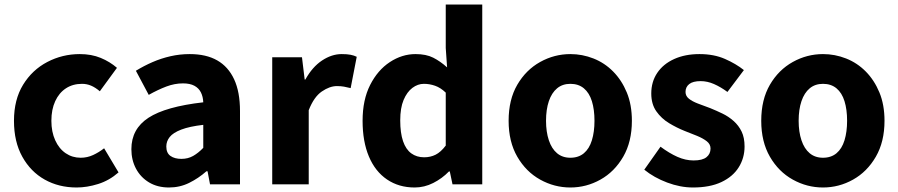

<svg xmlns="http://www.w3.org/2000/svg" viewBox="-20 -818 3987 852"><path d="M320 14Q241 14 178.5 -21Q116 -56 79 -122.5Q42 -189 42 -282Q42 -376 82.5 -442Q123 -508 190 -543Q257 -578 334 -578Q386 -578 427 -561Q468 -544 499 -517L423 -413Q403 -430 384 -438Q365 -446 344 -446Q303 -446 272.5 -426Q242 -406 225 -369Q208 -332 208 -282Q208 -233 225 -195.5Q242 -158 271.5 -138Q301 -118 338 -118Q367 -118 393 -130Q419 -142 442 -160L506 -53Q465 -17 415.5 -1.5Q366 14 320 14Z M730 14Q679 14 641.5 -8.5Q604 -31 583.5 -69.5Q563 -108 563 -156Q563 -246 639 -295.5Q715 -345 882 -364Q881 -389 871.5 -408Q862 -427 842.5 -437.5Q823 -448 792 -448Q755 -448 718 -434Q681 -420 640 -397L583 -504Q619 -526 657 -542.5Q695 -559 736.5 -568.5Q778 -578 822 -578Q895 -578 944 -550Q993 -522 1019 -466Q1045 -410 1045 -325V0H912L901 -58H896Q861 -27 819.5 -6.5Q778 14 730 14ZM785 -113Q814 -113 837 -126Q860 -139 882 -162V-264Q821 -257 784.5 -243Q748 -229 733 -210Q718 -191 718 -168Q718 -139 736.5 -126Q755 -113 785 -113Z M1188 0V-564H1320L1332 -465H1335Q1366 -521 1409 -549.5Q1452 -578 1496 -578Q1520 -578 1535.5 -575Q1551 -572 1563 -566L1536 -427Q1520 -431 1506.5 -433.5Q1493 -436 1475 -436Q1443 -436 1408 -412Q1373 -388 1350 -329V0Z M1820 14Q1750 14 1697.5 -21.5Q1645 -57 1617 -123.5Q1589 -190 1589 -282Q1589 -375 1622.5 -441Q1656 -507 1710 -542.5Q1764 -578 1824 -578Q1871 -578 1902.5 -562Q1934 -546 1964 -519L1958 -605V-798H2120V0H1988L1976 -57H1972Q1942 -26 1902.5 -6Q1863 14 1820 14ZM1862 -120Q1890 -120 1913 -131.5Q1936 -143 1958 -172V-407Q1935 -429 1910.5 -437.5Q1886 -446 1861 -446Q1834 -446 1810 -428Q1786 -410 1771 -374.5Q1756 -339 1756 -284Q1756 -228 1768.5 -191.5Q1781 -155 1805 -137.5Q1829 -120 1862 -120Z M2511 14Q2440 14 2377 -21Q2314 -56 2275.5 -122.5Q2237 -189 2237 -282Q2237 -376 2275.5 -442Q2314 -508 2377 -543Q2440 -578 2511 -578Q2564 -578 2613.5 -558.5Q2663 -539 2701 -500.5Q2739 -462 2761.5 -407.5Q2784 -353 2784 -282Q2784 -189 2745.5 -122.5Q2707 -56 2644.5 -21Q2582 14 2511 14ZM2511 -118Q2547 -118 2571 -138Q2595 -158 2606.5 -195.5Q2618 -233 2618 -282Q2618 -332 2606.5 -369Q2595 -406 2571 -426Q2547 -446 2511 -446Q2476 -446 2452 -426Q2428 -406 2415.5 -369Q2403 -332 2403 -282Q2403 -233 2415.5 -195.5Q2428 -158 2452 -138Q2476 -118 2511 -118Z M3055 14Q2999 14 2940.5 -8Q2882 -30 2839 -65L2911 -167Q2950 -138 2986 -122Q3022 -106 3058 -106Q3097 -106 3115 -120.5Q3133 -135 3133 -159Q3133 -178 3116.5 -191Q3100 -204 3073.5 -215Q3047 -226 3018 -237Q2983 -251 2949 -271.5Q2915 -292 2892.5 -324Q2870 -356 2870 -403Q2870 -455 2896.5 -494.5Q2923 -534 2971.5 -556Q3020 -578 3084 -578Q3148 -578 3197 -556.5Q3246 -535 3281 -507L3208 -410Q3178 -432 3148.5 -445Q3119 -458 3089 -458Q3055 -458 3038.5 -445Q3022 -432 3022 -410Q3022 -392 3037 -380Q3052 -368 3077 -358.5Q3102 -349 3132 -338Q3159 -327 3186 -314Q3213 -301 3235.5 -281Q3258 -261 3271 -234Q3284 -207 3284 -168Q3284 -117 3258 -75.5Q3232 -34 3181 -10Q3130 14 3055 14Z M3632 14Q3561 14 3498 -21Q3435 -56 3396.5 -122.5Q3358 -189 3358 -282Q3358 -376 3396.5 -442Q3435 -508 3498 -543Q3561 -578 3632 -578Q3685 -578 3734.5 -558.5Q3784 -539 3822 -500.5Q3860 -462 3882.5 -407.5Q3905 -353 3905 -282Q3905 -189 3866.5 -122.5Q3828 -56 3765.5 -21Q3703 14 3632 14ZM3632 -118Q3668 -118 3692 -138Q3716 -158 3727.5 -195.5Q3739 -233 3739 -282Q3739 -332 3727.5 -369Q3716 -406 3692 -426Q3668 -446 3632 -446Q3597 -446 3573 -426Q3549 -406 3536.5 -369Q3524 -332 3524 -282Q3524 -233 3536.5 -195.5Q3549 -158 3573 -138Q3597 -118 3632 -118Z"/></svg>

Font: Noto Sans JP Thin ExtraBold
Style: Regular
Weight: 800
Version: Version 2.004-H2;hotconv 1.0.118;makeotfexe 2.5.65603